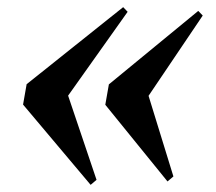

<svg xmlns="http://www.w3.org/2000/svg" viewBox="-20 -578 603 537"><path d="M324.5 -558 337 -545 170.5 -310.5 250 -75 233.5 -61 44.5 -285.5 54.5 -342.5ZM534.5 -547.5 547 -534.5 395.5 -310 465 -84.5 448.5 -70.5 274.5 -285 284.5 -342Z"/></svg>

Font: Merriweather 144pt Black
Style: Italic
Weight: 900
Italic angle: -7.8°
Version: Version 2.101